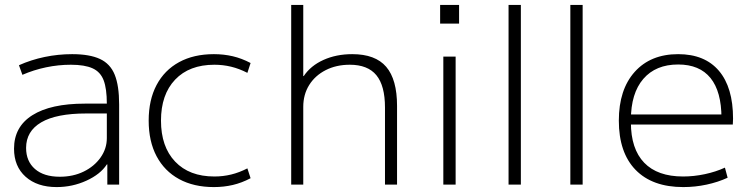

<svg xmlns="http://www.w3.org/2000/svg" viewBox="-20 -750 3042 780"><path d="M210 10Q131 10 84 -32Q37 -74 37 -146Q37 -235 111.5 -282Q186 -329 325 -329H414Q414 -390 401 -424Q388 -458 356 -472.5Q324 -487 268 -487Q217 -487 167 -476.5Q117 -466 71 -446L57 -485Q106 -507 161 -518.5Q216 -530 273 -530Q344 -530 386 -510.5Q428 -491 446 -446.5Q464 -402 464 -326V0H416V-82H414Q388 -42 331 -16Q274 10 210 10ZM223 -32Q277 -32 320 -53Q363 -74 388.5 -110Q414 -146 414 -189V-289H330Q209 -289 147.5 -253Q86 -217 86 -149Q86 -95 122 -63.5Q158 -32 223 -32Z M849 10Q767 10 707.5 -22.5Q648 -55 616 -115.5Q584 -176 584 -260Q584 -344 616 -404.5Q648 -465 707.5 -497.5Q767 -530 849 -530Q889 -530 925.5 -521.5Q962 -513 998 -494L985 -454Q952 -471 919 -479Q886 -487 851 -487Q749 -487 691.5 -426.5Q634 -366 634 -260Q634 -154 691.5 -93.5Q749 -33 851 -33Q886 -33 919 -41Q952 -49 985 -66L998 -26Q962 -7 925.5 1.5Q889 10 849 10Z M1163 0V-730H1212V-441H1214Q1242 -483 1294 -506.5Q1346 -530 1411 -530Q1505 -530 1549 -478.5Q1593 -427 1593 -320V0H1544V-313Q1544 -402 1509 -444.5Q1474 -487 1401 -487Q1346 -487 1303 -465Q1260 -443 1236 -404.5Q1212 -366 1212 -316V0Z M1768 -654V-730H1845V-654ZM1781 0V-520H1831V0Z M2046 0V-730H2096V0Z M2297 0V-730H2347V0Z M2756 10Q2630 10 2562 -60Q2494 -130 2494 -260Q2494 -386 2558.5 -458Q2623 -530 2735 -530Q2843 -530 2900.5 -462.5Q2958 -395 2958 -268Q2958 -261 2957.5 -255Q2957 -249 2957 -244H2521V-285H2923L2911 -270Q2911 -378 2866.5 -433Q2822 -488 2735 -488Q2644 -488 2593.5 -429.5Q2543 -371 2543 -263V-253Q2543 -145 2597 -89Q2651 -33 2755 -33Q2799 -33 2843.5 -42.5Q2888 -52 2925 -69L2936 -28Q2897 -10 2850.5 0Q2804 10 2756 10Z"/></svg>

Font: M PLUS 1 Thin Light
Style: Regular
Weight: 300
Version: Version 1.001